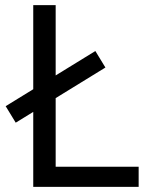

<svg xmlns="http://www.w3.org/2000/svg" viewBox="-20 -725 594 745"><path d="M109 0V-705H196V-78H518V0ZM41 -249 2 -313 350 -527 389 -463Z"/></svg>

Font: Nunito Sans 7pt SemiCondensed
Style: Regular
Weight: 400
Width: 4
Designer: Vernon Adams
Foundry: Vernon Adams
Version: Version 3.101;gftools[0.9.27]